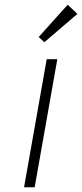

<svg xmlns="http://www.w3.org/2000/svg" viewBox="-20 -794 348 814"><path d="M223 -543 127 0H82L178 -543ZM144 -637 267 -774 308 -735 168 -615Z"/></svg>

Font: Fz Poppins ExtLt
Style: Italic
Weight: 200
Italic angle: -10°
Designer: Ninad Kale (Devanagari), Jonny Pinhorn (Latin)
Foundry: Indian Type Foundry
Version: Vit hóa bi Vntype.Com & FontZin.Com